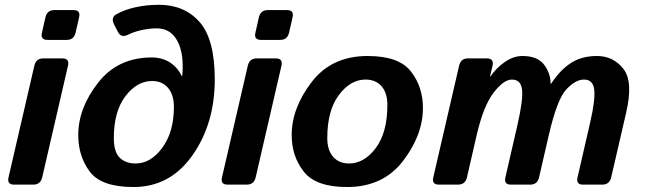

<svg xmlns="http://www.w3.org/2000/svg" viewBox="-20 -750 2620 780"><path d="M37.1 0Q7.8 0 14.6 -29.3L119.6 -483.4Q126.5 -512.7 155.3 -512.7H233.4Q262.7 -512.7 256.3 -483.4L151.4 -29.3Q144.5 0 115.2 0ZM172.9 -587.9Q143.6 -587.9 150.4 -617.2L164.6 -679.7Q171.4 -709 200.7 -709H278.8Q308.1 -709 301.3 -679.7L287.1 -617.2Q280.3 -587.9 251 -587.9Z M297.9 -201.2Q297.9 -310.5 378.2 -413.6Q458.5 -516.6 596.7 -516.6Q638.7 -516.6 670.2 -496.3Q701.7 -476.1 718.3 -440.9H720.2Q722.2 -457.5 722.2 -480.5Q722.2 -550.8 695.1 -592.8Q668 -634.8 616.7 -634.8Q587.4 -634.8 555.9 -627.9Q524.4 -621.1 500 -608.9Q472.2 -594.7 459 -620.6L444.3 -648.9Q429.2 -678.2 451.7 -691.4Q484.9 -710.4 530 -720.5Q575.2 -730.5 626 -730.5Q729.5 -730.5 791 -660.4Q852.5 -590.3 852.5 -427.7Q852.5 -247.6 761.7 -118.9Q670.9 9.8 522.5 9.8Q391.1 9.8 344.5 -53Q297.9 -115.7 297.9 -201.2ZM442.4 -189Q442.4 -133.3 466.1 -109.6Q489.7 -85.9 531.2 -85.9Q592.3 -85.9 639.4 -149.9Q686.5 -213.9 686.5 -315.9Q686.5 -364.7 662.8 -392.8Q639.2 -420.9 597.7 -420.9Q536.6 -420.9 489.5 -359.1Q442.4 -297.4 442.4 -189Z M904.3 0Q875 0 881.8 -29.3L986.8 -483.4Q993.7 -512.7 1022.5 -512.7H1100.6Q1129.9 -512.7 1123.5 -483.4L1018.6 -29.3Q1011.7 0 982.4 0ZM1040 -587.9Q1010.7 -587.9 1017.6 -617.2L1031.7 -679.7Q1038.6 -709 1067.9 -709H1146Q1175.3 -709 1168.5 -679.7L1154.3 -617.2Q1147.5 -587.9 1118.2 -587.9Z M1165 -201.2Q1165 -311 1246.1 -416.7Q1327.1 -522.5 1473.6 -522.5Q1600.6 -522.5 1649.4 -459.7Q1698.2 -397 1698.2 -311.5Q1698.2 -201.7 1617.2 -95.9Q1536.1 9.8 1389.6 9.8Q1262.7 9.8 1213.9 -53Q1165 -115.7 1165 -201.2ZM1309.6 -189Q1309.6 -140.1 1333.3 -113Q1356.9 -85.9 1398.4 -85.9Q1459.5 -85.9 1506.6 -148.7Q1553.7 -211.4 1553.7 -323.7Q1553.7 -372.6 1530 -399.7Q1506.3 -426.8 1464.8 -426.8Q1403.8 -426.8 1356.7 -364Q1309.6 -301.3 1309.6 -189Z M1762.7 0Q1733.4 0 1740.2 -29.3L1845.2 -483.4Q1852.1 -512.7 1880.9 -512.7H1958Q1987.3 -512.7 1981 -483.4L1970.7 -439.5H1972.7Q1995.1 -473.1 2030.3 -497.8Q2065.4 -522.5 2102.5 -522.5Q2163.6 -522.5 2190.2 -487.5Q2216.8 -452.6 2216.8 -409.7H2218.8Q2254.4 -464.4 2298.3 -493.4Q2342.3 -522.5 2405.3 -522.5Q2471.2 -522.5 2512.2 -470.7Q2553.2 -418.9 2523.9 -293L2462.9 -29.3Q2456.1 0 2426.8 0H2348.6Q2319.3 0 2326.2 -29.3L2377.9 -253.9Q2398.9 -345.7 2394 -386.2Q2389.2 -426.8 2352.5 -426.8Q2318.4 -426.8 2280.8 -387Q2243.2 -347.2 2209.5 -201.2L2169.9 -29.3Q2163.1 0 2133.8 0H2055.7Q2026.4 0 2033.2 -29.3L2082.5 -244.1Q2105.5 -344.2 2100.8 -385.5Q2096.2 -426.8 2059.6 -426.8Q2025.9 -426.8 1984.9 -373Q1943.8 -319.3 1916.5 -201.2L1877 -29.3Q1870.1 0 1840.8 0Z"/></svg>

Font: Istok
Style: Bold Italic
Weight: 700
Italic angle: -13°
Designer: Andrey V. Panov
Foundry: Andrey V. Panov
Version: Version 1.0.3